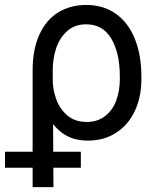

<svg xmlns="http://www.w3.org/2000/svg" viewBox="-70 -557 632 774"><path d="M89.4 -418.9C70.8 -379.2 61.5 -330.4 61.5 -272.5V197.3H145.5L142.6 -273.4C142.6 -305.3 147.3 -335.3 156.7 -363.3C166.2 -391.3 181 -414.2 201.2 -432.1C221.4 -450 246.7 -459 277.3 -459C322.3 -459 356.1 -439.6 378.9 -400.9C401.7 -362.1 413.1 -311.2 413.1 -248V-238.3C413.1 -206.4 408.2 -177.4 398.4 -151.4C388.7 -125.3 373.7 -104.5 353.5 -88.9C333.3 -73.2 308.6 -65.4 279.3 -65.4C247.4 -65.4 221.2 -74.4 200.7 -92.3C180.2 -110.2 165.4 -132.2 156.2 -158.2C147.1 -184.2 142.6 -209.6 142.6 -234.4L88.9 -168.9C102.5 -129.9 117.5 -97.5 133.8 -71.8C150.1 -46.1 170.6 -26 195.3 -11.7C220.1 2.6 249.7 9.8 284.2 9.8C327.8 9.8 365.9 -0.8 398.4 -22C431 -43.1 456.1 -72.4 473.6 -109.9C491.2 -147.3 500 -190.1 500 -238.3V-248C500 -306 491.2 -356.8 473.6 -400.4C456.1 -444 430.5 -477.7 397 -501.5C363.4 -525.2 323.6 -537.1 277.3 -537.1C235.7 -537.1 198.6 -527.3 166 -507.8C133.5 -488.3 107.9 -458.7 89.4 -418.9ZM-49.8 54.7V119.1H255.9V54.7Z"/></svg>

Font: Pretendard Variable
Style: Regular
Weight: 400
Designer: Base glyphs from Inter by Rasmus Andersson; Hangeul glyphs from Noto Sans CJK(Source Han Sans) by Jang Soo-young and Kan
Foundry: Kil Hyung-jin
Version: Version 1.309;Glyphs 3.2 (3225)